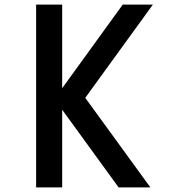

<svg xmlns="http://www.w3.org/2000/svg" viewBox="-20 -820 740 840"><path d="M499 0 252 -340V0H138V-800H252V-434L517 -800H649L353 -392L638 0Z"/></svg>

Font: Martian Mono
Style: Regular
Weight: 400
Monospace: yes
Designer: Roman Shamin
Foundry: Evil Martians
Version: Version 1.000; ttfautohint (v1.8.4.7-5d5b)